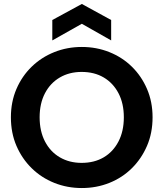

<svg xmlns="http://www.w3.org/2000/svg" viewBox="-20 -942 825 969"><path d="M393 7Q319 7 254 -19Q189 -45 140 -93Q91 -141 63 -206Q35 -271 35 -350Q35 -428 63 -493Q91 -558 140 -605.5Q189 -653 254 -679Q319 -705 393 -705Q467 -705 532 -679Q597 -653 645.5 -605.5Q694 -558 722 -493Q750 -428 750 -350Q750 -271 722 -206Q694 -141 645.5 -93Q597 -45 532 -19Q467 7 393 7ZM392 -120Q456 -120 503.5 -148Q551 -176 578 -228Q605 -280 605 -350Q605 -420 578 -471.5Q551 -523 503.5 -551Q456 -579 392 -579Q330 -579 282 -551Q234 -523 207 -471.5Q180 -420 180 -350Q180 -280 207 -228Q234 -176 282 -148Q330 -120 392 -120ZM541 -738 393 -822 244 -738V-841L393 -922L541 -841Z"/></svg>

Font: Parkinsans SemiBold
Style: Regular
Weight: 600
Designer: Red Stone, Indian Type Foundry
Foundry: Indian Type Foundry
Version: Version 1.000